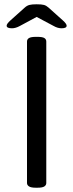

<svg xmlns="http://www.w3.org/2000/svg" viewBox="-20 -874 342 896"><path d="M147 2Q125 2 115.5 -4Q106 -10 106 -20V-680Q106 -691 115.5 -696.5Q125 -702 147 -702H155Q178 -702 187 -696.5Q196 -691 196 -680V-20Q196 -10 187 -4Q178 2 155 2ZM36 -742Q11 -742 11 -754Q11 -763 29 -779L96 -839Q106 -848 117.5 -851Q129 -854 151 -854Q174 -854 185 -851Q196 -848 206 -839L273 -779Q291 -763 291 -754Q291 -742 267 -742Q249 -742 230 -753L151 -795L73 -753Q53 -742 36 -742Z"/></svg>

Font: Asap Semi Expanded
Style: Regular
Weight: 400
Width: 6
Designer: Pablo Cosgaya
Foundry: Omnibus-Type
Version: Version 3.001; ttfautohint (v1.8.4.7-5d5b)